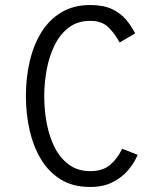

<svg xmlns="http://www.w3.org/2000/svg" viewBox="-20 -732 656 764"><path d="M339 12Q270 12 221.2 -18.2Q172.5 -48.5 142 -100.2Q111.5 -152 97.2 -216.8Q83 -281.5 83 -350Q83 -421.5 98 -486.8Q113 -552 144.2 -602.8Q175.5 -653.5 224 -682.8Q272.5 -712 339 -712Q391.5 -712 425.8 -695.8Q460 -679.5 481.8 -653.5Q503.5 -627.5 518 -599L456 -563Q438 -597 411.8 -623Q385.5 -649 339 -649Q288.5 -649 253.5 -622.2Q218.5 -595.5 197 -551.5Q175.5 -507.5 165.8 -454.8Q156 -402 156 -350Q156 -292.5 166.5 -238.8Q177 -185 199 -142.8Q221 -100.5 255.8 -75.8Q290.5 -51 339 -51Q388.5 -51 418 -75.8Q447.5 -100.5 466 -140L528 -116Q514.5 -84 489.8 -54.8Q465 -25.5 427.5 -6.8Q390 12 339 12Z"/></svg>

Font: Overpass Mono Light
Style: Regular
Weight: 300
Monospace: yes
Designer: Delve Withrington, Dave Bailey
Foundry: Delve Fonts LLC
Version: Version 4.000